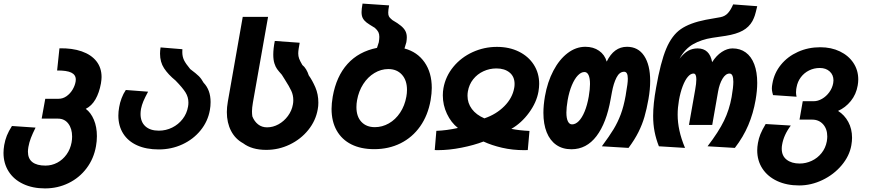

<svg xmlns="http://www.w3.org/2000/svg" viewBox="-26 -819 4846 1069"><path d="M-6.5 32Q-6.5 12.5 -2.5 -11.5Q2.5 -39.5 12.2 -64Q22 -88.5 40.5 -117.5L172 -108.5Q155.5 -75.5 146 -50.8Q136.5 -26 132 -0.5Q129.5 15.5 129.5 25.5Q129.5 64.5 154.5 83.8Q179.5 103 227 103Q262 103 292.8 86.8Q323.5 70.5 344.5 41.2Q365.5 12 372.5 -26Q375.5 -42.5 375.5 -58.5Q375.5 -102.5 354.5 -130.5Q333.5 -158.5 296.5 -158.5H206L226 -269H300Q324 -269 344.2 -283.2Q364.5 -297.5 377.8 -319.5Q391 -341.5 395 -364.5Q396 -372.5 396 -376Q396 -402.5 370.8 -414.8Q345.5 -427 292 -426.5L305 -550Q376 -551.5 429 -533Q482 -514.5 510.8 -478Q539.5 -441.5 539.5 -390Q539.5 -376.5 536 -354.5Q526.5 -302.5 505.5 -266Q484.5 -229.5 451.5 -213Q480 -192 496.8 -152Q513.5 -112 513.5 -61Q513.5 -32.5 508.5 -5.5Q496.5 64 456.2 117.5Q416 171 355.5 200.5Q295 230 224.5 230Q155.5 230 103 205.2Q50.5 180.5 22 135.5Q-6.5 90.5 -6.5 32Z M633 -175.5Q633 -198 637.5 -222.5Q641.5 -247 651 -272.2Q660.5 -297.5 674.5 -318L798.5 -308.5Q781 -276 772.2 -255.2Q763.5 -234.5 759 -212.5Q756.5 -196 756.5 -184.5Q756.5 -140.5 783.2 -116Q810 -91.5 858.5 -91.5Q898 -91.5 932.8 -108.8Q967.5 -126 991 -156.5Q1014.5 -187 1021 -225.5Q1023 -236 1023 -248Q1023 -278.5 1006.8 -304.5Q990.5 -330.5 951.5 -370.5Q910 -404.5 887.5 -439Q865 -473.5 865 -520Q865 -536.5 868 -555L989.5 -545Q989 -539.5 989 -529Q989 -504 998.5 -484.2Q1008 -464.5 1033 -434.5Q1067 -409 1081.2 -394.8Q1095.5 -380.5 1107.5 -358.5Q1146.5 -318 1146.5 -251Q1146.5 -227.5 1142.5 -206Q1131.5 -143.5 1091 -93.5Q1050.5 -43.5 989.5 -15.2Q928.5 13 858 13Q788 13 737.5 -9.8Q687 -32.5 660 -75.2Q633 -118 633 -175.5Z M1327.5 -21.5Q1284 -45 1260.5 -90.2Q1237 -135.5 1237 -195Q1237 -221.5 1242.5 -253L1325.5 -725H1466.5L1382 -247.5Q1377 -217.5 1377 -199.5Q1377 -184.5 1379 -171Q1390 -143 1411 -126.5Q1432 -110 1461 -110Q1494 -110 1524.8 -127Q1555.5 -144 1577.2 -173.5Q1599 -203 1605 -238.5Q1607 -249 1607 -261.5Q1607 -289 1596 -313Q1585 -337 1560 -376L1543 -403Q1525.5 -422.5 1516.8 -434.5Q1508 -446.5 1501.8 -466.2Q1495.5 -486 1495.5 -515Q1495.5 -548 1504 -591L1642.5 -581Q1639 -562.5 1636.8 -547.2Q1634.5 -532 1634.5 -521.5Q1634.5 -506 1639.5 -492.5Q1644.5 -479 1657.5 -457Q1669 -448 1678.2 -432.8Q1687.5 -417.5 1693 -399.5Q1713 -371.5 1729.8 -332.8Q1746.5 -294 1746.5 -247Q1746.5 -227.5 1743 -210Q1732 -147 1690.5 -95.5Q1649 -44 1587.2 -14.2Q1525.5 15.5 1456.5 15.5Q1376.5 15.5 1327.5 -21.5Z M1820 -213Q1820 -242 1826.5 -281Q1846.5 -394 1908.8 -463Q1971 -532 2073 -552.5L2083 -583.5Q2086 -601.5 2086 -614Q2086 -629.5 2080.5 -640.5Q2075 -651.5 2061 -664Q2029 -683 2015.5 -693.2Q2002 -703.5 1994.5 -716.8Q1987 -730 1987 -751.5Q1987 -769 1992.5 -799L2140.5 -789Q2135.5 -763.5 2135.5 -749Q2135.5 -735 2139.5 -727.8Q2143.5 -720.5 2150 -715Q2156.5 -709.5 2159 -707Q2189.5 -689.5 2206.5 -675.2Q2223.5 -661 2231.2 -646Q2239 -631 2239 -611Q2239 -600.5 2236.5 -584L2226 -549Q2297.5 -530 2337.8 -472.2Q2378 -414.5 2378 -329.5Q2378 -300 2371.5 -261Q2356.5 -176.5 2313.2 -115.2Q2270 -54 2204.2 -21.2Q2138.5 11.5 2057.5 11.5Q1983.5 11.5 1930.2 -15.2Q1877 -42 1848.5 -92.5Q1820 -143 1820 -213ZM2236.5 -281Q2240 -300 2240 -318.5Q2240 -372 2211.8 -403.2Q2183.5 -434.5 2136 -434.5Q2095.5 -434.5 2058.8 -412.5Q2022 -390.5 1996.5 -351Q1971 -311.5 1962 -261Q1958.5 -242 1958.5 -222.5Q1958.5 -170 1986.2 -140.5Q2014 -111 2061 -111Q2102 -111 2139 -132Q2176 -153 2201.8 -191.8Q2227.5 -230.5 2236.5 -281Z M2523.5 -106.5Q2485.5 -136.5 2462.5 -185.2Q2439.5 -234 2439.5 -288Q2439.5 -309.5 2443 -328.5Q2455 -394.5 2498.2 -447Q2541.5 -499.5 2605.5 -528.8Q2669.5 -558 2741 -558Q2809 -558 2862.5 -531.8Q2916 -505.5 2946 -458.8Q2976 -412 2976 -352Q2976 -333 2972 -309Q2961.5 -249 2919.5 -191.5Q2877.5 -134 2821 -101.5Q2866.5 -92.5 2922 -90L2912.5 16.5L2892.5 17Q2827 17 2769 3.5Q2711 -10 2666 -31Q2613 -10.5 2543.8 3.2Q2474.5 17 2411 17L2394.5 16.5L2403.5 -90.5Q2460.5 -92.5 2523.5 -106.5ZM2577 -285.5Q2577 -245 2601.2 -212.2Q2625.5 -179.5 2671 -160Q2737 -182.5 2782 -227.8Q2827 -273 2837 -329.5Q2839 -339.5 2839 -351.5Q2839 -392.5 2811.2 -415.2Q2783.5 -438 2738 -438Q2699.5 -438 2665.5 -422.2Q2631.5 -406.5 2608.5 -377.5Q2585.5 -348.5 2579 -310Q2577 -298.5 2577 -285.5Z M2999.5 -191Q2999.5 -232.5 3008 -282.5Q3022 -362.5 3055 -425.2Q3088 -488 3134.2 -523.2Q3180.5 -558.5 3233 -558.5Q3277.5 -558.5 3309.2 -536.5Q3341 -514.5 3352 -476Q3392 -558.5 3465 -558.5Q3527 -558.5 3560.5 -508Q3594 -457.5 3594 -368.5Q3594 -321 3584.5 -267.5Q3574.5 -211 3562.2 -168.8Q3550 -126.5 3529 -84.2Q3508 -42 3473.5 4.5L3325 -4.5Q3367.5 -62 3390.5 -100Q3413.5 -138 3430 -181.8Q3446.5 -225.5 3457.5 -287L3459.5 -300.5Q3464.5 -329 3467 -347.8Q3469.5 -366.5 3469.5 -381Q3469.5 -419.5 3449 -419.5Q3423 -419.5 3406.5 -387.2Q3390 -355 3381 -305.5L3374 -267.5Q3350.5 -134 3295 -61Q3239.5 12 3155.5 12Q3106 12 3071 -12.5Q3036 -37 3017.8 -82.5Q2999.5 -128 2999.5 -191ZM3252 -281.5Q3259 -323.5 3259 -351Q3259 -383.5 3251 -400.8Q3243 -418 3228 -418Q3209.5 -418 3191.2 -399Q3173 -380 3158 -344.5Q3143 -309 3134.5 -261.5Q3127.5 -219.5 3127.5 -192.5Q3127.5 -160.5 3135.8 -143.5Q3144 -126.5 3159 -126.5Q3178.5 -126.5 3196.5 -144.8Q3214.5 -163 3229 -198Q3243.5 -233 3252 -281.5Z M3610.5 -173.5Q3610.5 -240.5 3627 -331Q3652 -473 3683.2 -547.5Q3714.5 -622 3764.5 -656.8Q3814.5 -691.5 3904 -709L3986 -723.5Q4011 -728.5 4027 -746.2Q4043 -764 4056 -794.5L4190 -784.5Q4181.5 -748 4176.8 -733.2Q4172 -718.5 4163.5 -702Q4144.5 -668 4109.2 -648.5Q4074 -629 4014.5 -619.5L3940 -608.5Q3879 -599 3833.2 -573Q3787.5 -547 3757.5 -492.5Q3782 -523.5 3805.8 -536.5Q3829.5 -549.5 3858 -549.5Q3925 -549.5 3939 -473Q3962.5 -510 3992.8 -529.8Q4023 -549.5 4052.5 -549.5Q4095 -549.5 4126 -527Q4157 -504.5 4173.5 -461.2Q4190 -418 4190 -357.5Q4190 -314.5 4181 -262.5Q4168 -187.5 4140.2 -122Q4112.5 -56.5 4065.5 4.5L3913.5 -4.5Q3975.5 -85.5 4005.2 -147Q4035 -208.5 4047.5 -279Q4057 -333.5 4057 -363.5Q4057 -409.5 4036 -409.5Q4014 -409.5 3996.8 -380.8Q3979.5 -352 3972 -309L3939.5 -123.5H3810L3844.5 -319Q3851 -355 3851 -377Q3851 -393 3847.2 -401.2Q3843.5 -409.5 3835 -409.5Q3819 -409.5 3803.5 -391.2Q3788 -373 3775 -339Q3762 -305 3754 -259.5Q3747 -219 3747 -180.5Q3747 -137.5 3756.8 -92.2Q3766.5 -47 3788 4.5L3642.5 -4.5Q3626.5 -45 3618.5 -86Q3610.5 -127 3610.5 -173.5Z M4190 18Q4190 -0.5 4194 -23Q4198.5 -49 4207.8 -72Q4217 -95 4237 -128.5L4377 -120Q4337.5 -67.5 4328.5 -13Q4326.5 -2.5 4326.5 9Q4326.5 49 4354 70.2Q4381.5 91.5 4426.5 91.5Q4461 91.5 4493.2 76.5Q4525.5 61.5 4548 33.5Q4570.5 5.5 4577.5 -32Q4580 -48 4580 -59Q4580 -101 4556.8 -127Q4533.5 -153 4495.5 -153H4425.5L4443.5 -255.5H4504.5Q4528 -255.5 4551.2 -269Q4574.5 -282.5 4591.2 -305.5Q4608 -328.5 4613 -356Q4614.5 -363.5 4614.5 -371.5Q4614.5 -402 4593.5 -421.2Q4572.5 -440.5 4538.5 -440.5Q4506.5 -440.5 4479 -427Q4451.5 -413.5 4433 -389Q4414.5 -364.5 4409 -333Q4408.5 -331 4407.2 -322.5Q4406 -314 4406 -305Q4406 -293.5 4409 -280.5L4278 -289.5Q4277 -293.5 4274.2 -304.5Q4271.5 -315.5 4271.5 -327.5Q4271.5 -338 4274.5 -353.5Q4284.5 -412.5 4322 -458.5Q4359.5 -504.5 4416.8 -530.2Q4474 -556 4541 -556Q4602 -556 4650.2 -532.8Q4698.5 -509.5 4725.5 -468.8Q4752.5 -428 4752.5 -377Q4752.5 -361 4749.5 -343.5Q4741 -293.5 4711 -256.5Q4681 -219.5 4640 -201.5Q4676 -179 4697 -140.2Q4718 -101.5 4718 -52Q4718 -33 4714 -10Q4703.5 49.5 4660.2 101Q4617 152.5 4553.8 183Q4490.5 213.5 4423.5 213.5Q4354 213.5 4301 188.8Q4248 164 4219 119.8Q4190 75.5 4190 18Z"/></svg>

Font: JuliaMono ExtraBoldItalic
Style: Regular
Weight: 800
Italic angle: -9°
Monospace: yes
Designer: cormullion
Foundry: corm
Version: Version 0.049; ttfautohint (v1.8.4)